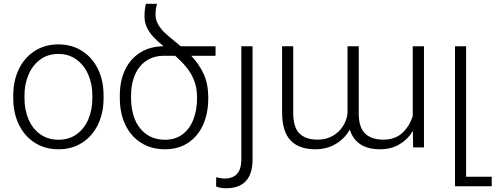

<svg xmlns="http://www.w3.org/2000/svg" viewBox="-20 -770 2589 1003"><path d="M49.3 -272Q49.3 -348.6 78.6 -409.2Q107.9 -469.7 161.4 -503.9Q214.8 -538.1 284.7 -538.1Q354.5 -538.1 408 -504.4Q461.4 -470.7 490.7 -411.4Q520 -352.1 521 -276.9V-256.3Q521 -179.7 491.7 -119.1Q462.4 -58.6 409.2 -24.4Q356 9.8 285.6 9.8Q215.3 9.8 161.6 -24.4Q107.9 -58.6 78.6 -119.1Q49.3 -179.7 49.3 -256.3ZM107.9 -256.3Q107.9 -196.8 128.7 -147.5Q149.4 -98.1 189.7 -69.1Q230 -40 285.6 -40Q340.8 -40 380.9 -69.1Q420.9 -98.1 441.7 -147.5Q462.4 -196.8 462.4 -256.3V-272Q462.4 -330.1 441.4 -379.4Q420.4 -428.7 380.1 -458.5Q339.8 -488.3 284.7 -488.3Q230 -488.3 189.9 -458.7Q149.9 -429.2 128.9 -379.6Q107.9 -330.1 107.9 -271.5Z M979 -478.5Q1020 -435.5 1043.7 -384Q1067.4 -332.5 1067.9 -264.2V-256.3Q1067.9 -178.7 1041 -118.4Q1014.2 -58.1 963.1 -24.2Q912.1 9.8 842.3 9.8Q770 9.8 716.6 -24.2Q663.1 -58.1 634.5 -118.7Q606 -179.2 606 -256.3V-272Q606 -348.1 633.8 -406Q661.6 -463.9 713.1 -495.8Q764.6 -527.8 834.5 -528.3Q802.7 -554.2 781.7 -576.7Q760.7 -599.1 747.8 -625.7Q734.9 -652.3 734.9 -684.1Q734.9 -703.6 736.6 -718.3Q738.3 -732.9 740 -740.5Q741.7 -748 742.2 -750H800.8Q800.3 -748.5 798.3 -742.7Q796.4 -736.8 794.4 -724.4Q792.5 -711.9 792.5 -693.4Q792.5 -665.5 806.4 -641.8Q820.3 -618.2 841.1 -598.6Q861.8 -579.1 899.4 -548.8L924.3 -528.3H1106V-478.5ZM895 -478.5H836.9H836.4Q781.2 -478.5 742.4 -451.2Q703.6 -423.8 684.1 -377Q664.6 -330.1 664.6 -271.5V-256.3Q664.6 -196.3 684.3 -147.2Q704.1 -98.1 744.4 -69.1Q784.7 -40 842.3 -40Q897 -40 934.6 -69.1Q972.2 -98.1 990.7 -147.2Q1009.3 -196.3 1009.3 -256.3V-262.2Q1009.3 -310.5 994.1 -349.4Q979 -388.2 954.3 -418.2Q929.7 -448.2 895 -478.5Z M1240.7 -528.3H1299.3V63Q1299.3 213.4 1160.6 213.4Q1132.3 213.4 1108.9 204.1L1109.4 155.8Q1134.3 162.6 1153.3 162.6Q1240.7 162.6 1240.7 63Z M2136.2 -165V-528.3H2194.8V0H2138.2L2136.7 -85.9Q2109.4 -41 2065.9 -15.6Q2022.5 9.8 1965.3 9.8Q1840.3 9.8 1807.1 -92.8Q1780.8 -45.9 1734.1 -18.1Q1687.5 9.8 1626.5 9.8Q1542 9.8 1498 -36.4Q1454.1 -82.5 1453.6 -181.6V-528.3H1511.7V-181.2Q1511.7 -104.5 1544.7 -72.5Q1577.6 -40.5 1638.7 -40.5Q1685.5 -40.5 1720 -61.3Q1754.4 -82 1773.4 -113.8Q1792.5 -145.5 1795.4 -178.7V-528.3H1854V-178.7Q1854 -104 1887.5 -72.3Q1920.9 -40.5 1982.4 -40.5Q2043.9 -40.5 2082 -75.9Q2120.1 -111.3 2136.2 -165Z M2548.8 153.3V203.1H2356.9V-528.3H2415V153.3Z"/></svg>

Font: Mardoto Light
Style: Regular
Weight: 400
Designer: Christian Robertson, Vahan Hovhannisyan
Foundry: Google
Version: Version 1.000